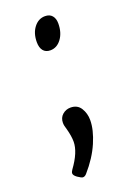

<svg xmlns="http://www.w3.org/2000/svg" viewBox="-111 -462 431 627"><g transform="rotate(-20 104.5 -148.5)"><path d="M162 -380Q162 -348 146.5 -327Q131 -306 108 -306Q92 -306 83.5 -316.5Q75 -327 75 -346Q75 -377 90.5 -397Q106 -417 129 -417Q145 -417 153.5 -407Q162 -397 162 -380ZM42 84Q37 91 37 96Q37 103 48 111Q61 120 66 120Q73 120 79 113Q115 72 133.5 29Q152 -14 152 -48Q152 -71 140.5 -89.5Q129 -108 105 -108Q89 -108 77 -97.5Q65 -87 65 -69Q65 -60 70 -45Q77 -19 77 0Q77 36 42 84Z"/></g></svg>

Font: Farsan
Style: Regular
Weight: 400
Version: Version 1.001g;PS 1.001;hotconv 1.0.86;makeotf.lib2.5.63406 